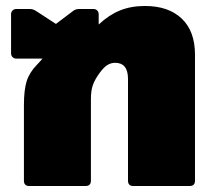

<svg xmlns="http://www.w3.org/2000/svg" viewBox="-20 -622 730 642"><path d="M632 -439V-18Q632 0 614 0H426Q408 0 408 -18V-358Q408 -412 365 -412Q351 -412 339 -404.5Q327 -397 313 -378Q297 -356 290.5 -337.5Q284 -319 284 -291V-18Q284 0 266 0H78Q60 0 60 -18V-270Q60 -321 69 -350Q78 -379 103 -405Q112 -414 122 -426H35Q27 -426 22 -431Q17 -436 17 -444V-574Q17 -582 22 -587Q27 -592 35 -592H79Q91 -592 101 -585L167 -542L224 -585Q232 -592 246 -592H292Q300 -592 305 -587Q310 -582 310 -574V-540Q344 -572 381 -587Q418 -602 465 -602Q543 -602 587.5 -560Q632 -518 632 -439Z"/></svg>

Font: LINE Seed Sans TH App Heavy
Style: Regular
Weight: 900
Designer: Dalton Maag Ltd | Thai characters by Cadson Demak Co.,Ltd.
Foundry: Dalton Maag Ltd
Version: Version 1.003